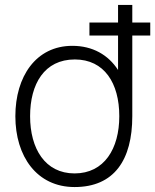

<svg xmlns="http://www.w3.org/2000/svg" viewBox="-20 -740 626 775"><path d="M281 15C441 15 514 -94.5 514 -271V-596.5H586.5V-649H514V-720H456.5V-649H341V-596.5H456.5V-457.5C417 -518.5 354 -555 272 -555C125 -555 42 -431 42 -271C42 -109 128.5 15 281 15ZM101.5 -271C101.5 -401 159 -500 282 -500C401 -500 461.5 -404.5 461.5 -271C461.5 -140 401 -40 281 -40C162 -40 101.5 -140 101.5 -271Z"/></svg>

Font: Eudonet Light
Style: Regular
Weight: 300
Designer: Mikhail Sharanda
Foundry: Mikhail Sharanda
Version: Version 4.503;Glyphs 3.1.2 (3151)